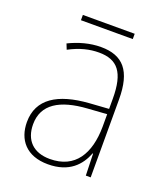

<svg xmlns="http://www.w3.org/2000/svg" viewBox="-123 -723 704 818"><g transform="rotate(20 229.0 -314.5)"><path d="M347 -639H112V-615H347ZM232 -537C182 -537 133 -523 88 -501L98 -476C147 -502 190 -512 232 -512C316 -512 354 -467 354 -347V-301L266 -295C127 -285 44 -234 44 -129C44 -49 91 10 189 10C286 10 331 -42 353 -99H355L358 0H380V-353C380 -483 332 -537 232 -537ZM267 -271 354 -277V-220C353 -98 304 -14 189 -14C114 -14 72 -57 72 -129C72 -220 145 -263 267 -271Z"/></g></svg>

Font: Noto Sans Georgian SemiCondensed Thin
Style: Regular
Weight: 100
Width: 4
Designer: Monotype Design Team, Akaki Razmadze
Foundry: Google LLC
Version: Version 2.005